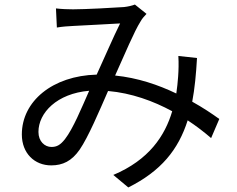

<svg xmlns="http://www.w3.org/2000/svg" viewBox="-20 -769 1040 844"><path d="M266 -158C245 -131 229 -123 206 -123C177 -123 149 -147 149 -189C149 -273 230 -358 372 -370C338 -293 301 -203 266 -158ZM944 -246C912 -269 872 -296 825 -322C836 -380 842 -443 846 -514L764 -523C766 -491 765 -459 763 -432C761 -408 759 -383 755 -358C676 -396 585 -427 486 -437C528 -530 570 -631 598 -675C605 -688 614 -697 624 -708L573 -749C560 -744 543 -740 525 -738C483 -735 353 -728 301 -728C280 -728 251 -729 226 -732L230 -648C253 -652 281 -654 303 -655C349 -658 469 -663 508 -666C477 -604 441 -519 405 -441C211 -436 76 -324 76 -178C76 -95 132 -42 205 -42C256 -42 295 -61 330 -111C368 -166 417 -282 455 -369C558 -360 654 -325 737 -280C705 -172 635 -66 478 0L544 55C688 -17 764 -111 805 -240C843 -215 878 -188 908 -162Z"/></svg>

Font: Noto Sans CJK TC Regular
Style: Regular
Weight: 400
Designer: Ryoko NISHIZUKA (kana & ideographs); Paul D. Hunt (Latin, Greek & Cyrillic); Wenlong ZHANG (bopomofo); Sandoll Communica
Foundry: Adobe Systems Incorporated
Version: Version 1.001;PS 1.001;hotconv 1.0.78;makeotf.lib2.5.61930